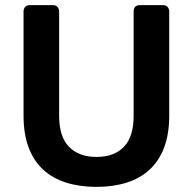

<svg xmlns="http://www.w3.org/2000/svg" viewBox="-20 -720 753 750"><path d="M357 10Q292 10 239 -6.5Q186 -23 149 -57Q112 -91 92 -143.5Q72 -196 72 -268V-675Q72 -686 78.5 -693Q85 -700 96 -700H187Q198 -700 204.5 -693Q211 -686 211 -675V-268Q211 -186 249.5 -146.5Q288 -107 357 -107Q426 -107 464 -146.5Q502 -186 502 -268V-675Q502 -700 527 -700H617Q628 -700 634.5 -693Q641 -686 641 -675V-268Q641 -196 621 -143.5Q601 -91 564 -57Q527 -23 474.5 -6.5Q422 10 357 10Z"/></svg>

Font: Fz Rubik Med
Style: Regular
Weight: 500
Designer: Hubert and Fischer
Foundry: Hubert and Fischer
Version: Vit hóa bi FontZin.com